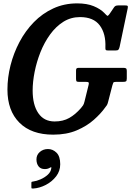

<svg xmlns="http://www.w3.org/2000/svg" viewBox="-20 -783 786 1135"><path d="M446 -382H708.5Q719 -382 724.2 -379.2Q729.5 -376.5 729.5 -364.5V-319.5Q729.5 -305.5 725 -302.2Q720.5 -299 706 -299H665.5Q652 -299 649.8 -294.2Q647.5 -289.5 644.5 -279L619 -180.5Q616 -168 611.8 -161.2Q607.5 -154.5 600.5 -146Q576.5 -112 535 -75Q493.5 -38 433.8 -12.5Q374 13 294.5 13Q165.5 13 94.8 -57.8Q24 -128.5 24 -253.5Q24 -324.5 42.2 -396.8Q60.5 -469 95.2 -534.8Q130 -600.5 180.2 -652Q230.5 -703.5 295 -733.2Q359.5 -763 436.5 -763Q494 -763 534 -746.5Q574 -730 597 -706Q609.5 -692.5 614 -689.8Q618.5 -687 630 -704L654 -739.5Q658 -745.5 663.5 -748.2Q669 -751 680 -751H719.5Q732 -751 734.5 -748Q737 -745 735 -734.5L687 -505.5Q684 -493.5 679.8 -489Q675.5 -484.5 661 -484.5H621Q607.5 -484.5 605 -488.2Q602.5 -492 603 -502.5Q606.5 -583.5 569.8 -632.8Q533 -682 453 -682Q398.5 -682 354.2 -654Q310 -626 276 -579Q242 -532 219.2 -474.8Q196.5 -417.5 184.8 -358.5Q173 -299.5 173 -248Q173 -163 206.5 -114Q240 -65 303 -65Q353 -65 389.5 -85.8Q426 -106.5 458.5 -144Q466.5 -153 471.2 -160.5Q476 -168 479.5 -182.5L504 -282Q506.5 -293 503.5 -296Q500.5 -299 488.5 -299H447.5Q435 -299 432.2 -302.8Q429.5 -306.5 429.5 -318.5V-366Q429.5 -376 433.2 -379Q437 -382 446 -382ZM195.5 159Q195.5 132.5 215.5 115.2Q235.5 98 263.5 98Q292 98 314 119.5Q336 141 336 188Q336 228 311.8 259.5Q287.5 291 250.8 310Q214 329 176.5 331.5Q170 332 167.8 331Q165.5 330 165.5 323.5V298.5Q165.5 292.5 168.2 291.5Q171 290.5 176 290Q196 287.5 220 277Q244 266.5 262.2 250Q280.5 233.5 283 212.5Q287 201 274 209Q262 216.5 245 216.5Q220.5 216.5 208 200.5Q195.5 184.5 195.5 159Z"/></svg>

Font: Besley* Narrow Semi
Style: Italic
Weight: 600
Width: 4
Italic angle: -13°
Designer: Owen Earl
Foundry: indestructible type*
Version: Version 3.000; ttfautohint (v1.8.3)